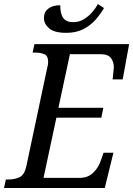

<svg xmlns="http://www.w3.org/2000/svg" viewBox="-40 -933 661 953"><path d="M-20 0 -11 -42H1Q34 -42 58 -54Q82 -66 91 -109L194 -595Q199 -612 199 -625Q199 -656 180 -664Q161 -672 134 -672H122L131 -714H601L569 -539H519Q520 -544 521 -557Q522 -570 523.5 -583Q525 -596 525 -599Q525 -626 510.5 -645Q496 -664 460 -664H307L250 -398H473L463 -349H240L176 -50H353Q396 -50 421.5 -74.5Q447 -99 459 -132L474 -175H523L480 0ZM289 -770Q229 -770 203.5 -792.5Q178 -815 178 -844Q178 -873 199.5 -890Q221 -907 259 -907Q259 -864 274 -843.5Q289 -823 324 -823Q353 -823 377 -838Q401 -853 418.5 -873.5Q436 -894 446 -913L476 -893Q460 -865 435.5 -836.5Q411 -808 375 -789Q339 -770 289 -770Z"/></svg>

Font: Noto Serif SemiCondensed
Style: Italic
Weight: 400
Width: 4
Italic angle: -12°
Designer: Monotype Design Team
Foundry: Monotype Imaging Inc.
Version: Version 2.013